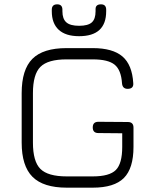

<svg xmlns="http://www.w3.org/2000/svg" viewBox="-20 -866 706 886"><path d="M345 -699Q283 -699 251 -728.5Q219 -758 219 -814V-821Q219 -846 244 -846Q268 -846 268 -821V-814Q268 -779 286 -763Q304 -747 345 -747Q386 -747 403.5 -762.5Q421 -778 421 -814V-824Q421 -846 446 -846Q470 -846 470 -821V-814Q470 -699 345 -699ZM288 0Q180 0 130 -50Q80 -100 80 -208V-436Q80 -545 129.5 -594.5Q179 -644 287 -644H408Q500 -644 545 -605.5Q590 -567 595 -482Q597 -456 569 -456Q545 -456 543 -482Q539 -543 509 -567.5Q479 -592 408 -592H287Q201 -592 166.5 -557.5Q132 -523 132 -436V-208Q132 -121 166.5 -86.5Q201 -52 288 -52H408Q485 -52 514.5 -81.5Q544 -111 544 -188V-251L434 -252Q408 -252 408 -278Q408 -304 434 -304L570 -303Q596 -303 596 -277V-188Q596 -89 551.5 -44.5Q507 0 408 0Z"/></svg>

Font: Jura
Style: Regular
Weight: 400
Designer: Daniel Johnson, Alexei Vanyashin
Foundry: Daniel Johnson
Version: Version 5.103